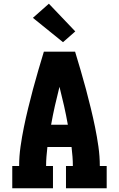

<svg xmlns="http://www.w3.org/2000/svg" viewBox="-20 -1013 640 1033"><path d="M46 0V-120H83Q83 -172 90.5 -224.5Q98 -277 108.5 -328.5Q119 -380 131.5 -431Q144 -482 157.5 -533Q171 -584 186 -634.5Q201 -685 216 -735H384Q399 -685 414 -634.5Q429 -584 442.5 -533Q456 -482 468.5 -431Q481 -380 491.5 -328.5Q502 -277 509.5 -224.5Q517 -172 517 -120H554V0H335V-120H372Q372 -145 370 -170.5Q368 -196 365 -222H235Q232 -196 230 -170.5Q228 -145 228 -120H265V0ZM345 -342Q336 -393 324.5 -444Q313 -495 300 -546Q287 -495 275.5 -444Q264 -393 255 -342ZM319 -786 157 -917 243 -993 385 -844Z"/></svg>

Font: Iosevka Curly Slab HvEx
Style: Regular
Weight: 900
Width: 7
Monospace: yes
Designer: Belleve Invis
Foundry: Belleve Invis
Version: Version 11.1.0; ttfautohint (v1.8.3)